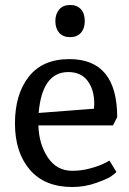

<svg xmlns="http://www.w3.org/2000/svg" viewBox="-20 -740 518 770"><path d="M258 -503Q450 -503 450 -270L433 -237H134Q136 -163 171.5 -109Q207 -55 270 -55Q308 -55 345 -65.5Q382 -76 400 -86L419 -96L447 -50Q440 -43 426 -33Q412 -23 366 -6.5Q320 10 270 10Q159 10 99.5 -59.5Q40 -129 40 -245Q40 -362 95.5 -432.5Q151 -503 258 -503ZM254 -451Q149 -451 135 -287L357 -304Q358 -319 358 -324Q358 -380 331.5 -415.5Q305 -451 254 -451ZM320 -655Q320 -626 304.5 -608.5Q289 -591 261 -591Q233 -591 217.5 -608.5Q202 -626 202 -655Q202 -684 217.5 -702Q233 -720 261 -720Q289 -720 304.5 -703Q320 -686 320 -655Z"/></svg>

Font: Andada
Style: Regular
Weight: 400
Designer: Carolina Giovagnoli
Foundry: Carolina Giovagnoli
Version: Version 1.003